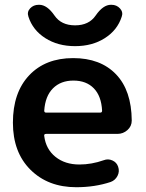

<svg xmlns="http://www.w3.org/2000/svg" viewBox="-20 -773 610 803"><path d="M444 -753H446Q468 -753 482 -737.5Q496 -722 489 -703Q471 -647 418.5 -613.5Q366 -580 294 -580Q222 -580 169.5 -613.5Q117 -647 99 -703Q92 -723 106 -738Q120 -753 142 -753H144Q177 -753 208 -708Q236 -667 294 -667Q352 -667 380 -708Q411 -753 444 -753ZM287 -436Q234 -436 201.5 -403.5Q169 -371 165 -310Q165 -302 173 -302H399Q407 -302 407 -310Q404 -371 372.5 -403.5Q341 -436 287 -436ZM299 10Q181 10 107.5 -63Q34 -136 34 -260Q34 -386 102 -458Q170 -530 286 -530Q400 -530 465 -462.5Q530 -395 531 -269Q531 -245 513 -229Q495 -213 471 -213H173Q163 -213 165 -204Q172 -149 212 -117Q252 -85 312 -85Q363 -85 414 -103Q432 -110 450 -102Q468 -94 474 -76Q481 -56 471.5 -37.5Q462 -19 443 -12Q377 10 299 10Z"/></svg>

Font: Rounded Mplus 1c Bold
Style: Bold
Weight: 700
Version: Version 1.059.20150529